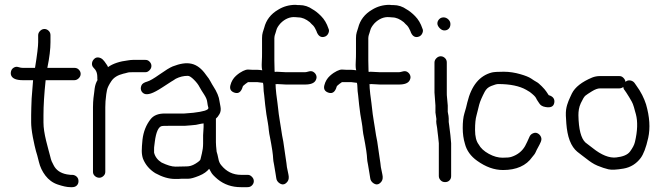

<svg xmlns="http://www.w3.org/2000/svg" viewBox="-20 -742 2732 795"><path d="M189 -567V-596C189 -603 187 -609 182 -614C177 -619 171 -622 164 -622C157 -622 151 -619 146 -614C141 -609 138 -603 138 -596V-567C138 -551 134 -516 125 -461H74C69 -461 63 -462 57 -464C51 -466 45 -466 39 -463C33 -460 28 -455 26 -448C24 -441 24 -434 27 -428C33 -416 49 -410 74 -410H117L111 -334C110 -307 109 -284 109 -265V-235C109 -221 111 -201 116 -174C121 -147 126 -128 129 -116C132 -107 136 -93 141 -72C146 -51 155 -32 168 -15C181 2 198 15 219 22C240 29 257 33 272 33H279C286 33 293 31 298 26C303 21 305 15 305 8C305 1 303 -5 298 -10C293 -15 286 -18 279 -18H272C269 -18 264 -19 257 -20C230 -25 212 -38 202 -58L194 -74C192 -78 190 -86 187 -98C184 -110 178 -130 171 -159C164 -188 160 -213 160 -235V-265C160 -305 163 -353 169 -410H288C295 -410 301 -413 306 -418C311 -423 314 -429 314 -436C314 -443 311 -449 306 -454C301 -459 295 -461 288 -461H176C185 -504 189 -540 189 -567Z M391 -6C398 -6 404 -9 409 -14C414 -19 416 -24 416 -31V-298C416 -313 417 -331 420 -352L423 -369C425 -379 431 -391 441 -406C451 -421 467 -431 491 -437C495 -438 501 -439 507 -441C513 -443 521 -443 530 -443H582C589 -443 594 -446 599 -451C604 -456 607 -462 607 -469C607 -476 604 -482 599 -487C594 -492 589 -494 582 -494H530C523 -494 517 -493 510 -492C476 -488 448 -479 427 -464C427 -467 422 -475 413 -487L406 -495C401 -500 395 -503 388 -504C381 -505 375 -503 370 -498C365 -493 362 -488 361 -481C360 -474 362 -467 367 -462L374 -454C380 -446 383 -436 383 -422V-415C383 -414 383 -412 384 -411C378 -401 374 -390 372 -376L370 -359C369 -354 368 -346 367 -336C366 -326 365 -313 365 -298V-31C365 -24 367 -19 372 -14C377 -9 384 -6 391 -6Z M821 -182V-148C821 -133 819 -119 816 -107C813 -95 811 -86 810 -82C809 -78 802 -72 789 -64C776 -56 764 -53 753 -53L707 -52C691 -52 672 -58 649 -69C633 -79 622 -93 618 -110V-124C618 -129 618 -134 619 -139C620 -144 620 -149 621 -155C626 -195 636 -217 650 -220C653 -221 663 -221 679 -221H744L770 -223C787 -224 799 -226 805 -228C811 -230 818 -230 823 -231V-216ZM743 -272H662C635 -272 616 -264 604 -249C585 -225 574 -197 570 -164C568 -144 567 -129 567 -117C567 -105 569 -94 572 -85C582 -60 599 -40 623 -25C652 -9 679 -1 705 -1C715 -1 725 -1 733 -2H760C770 -2 784 -6 804 -14C824 -22 837 -32 846 -43C847 -41 850 -37 854 -29C858 -21 867 -12 881 0C908 22 940 33 977 33H1004C1012 33 1018 31 1023 26C1028 21 1031 15 1031 8C1031 1 1028 -5 1023 -10C1018 -15 1013 -18 1006 -18H978C944 -18 917 -32 896 -58C890 -65 886 -74 884 -86C882 -98 879 -107 877 -114C875 -132 874 -145 874 -153V-251C879 -255 884 -261 889 -270C894 -279 895 -289 893 -300C891 -311 890 -318 889 -322C887 -341 878 -362 863 -385C860 -390 856 -396 852 -404C848 -412 842 -421 833 -432C815 -458 795 -473 773 -478C751 -483 726 -479 695 -467C683 -462 665 -451 641 -434C617 -417 600 -407 589 -404C578 -401 569 -396 566 -389C563 -382 562 -376 564 -369C566 -362 571 -357 577 -354C583 -351 593 -351 605 -355C617 -359 632 -367 652 -380C672 -393 684 -401 689 -404C694 -407 701 -411 708 -416C724 -424 740 -428 758 -428C764 -428 773 -422 783 -412C793 -402 801 -392 806 -382C811 -372 818 -362 825 -351C832 -340 837 -330 838 -320C839 -310 841 -302 843 -295C843 -286 822 -280 780 -275Z M1069 -399C1070 -394 1071 -387 1071 -379C1071 -371 1072 -360 1074 -347L1078 -308C1080 -295 1081 -282 1083 -269C1085 -256 1087 -244 1089 -234C1091 -224 1092 -213 1093 -203C1094 -193 1096 -182 1098 -173L1103 -146C1107 -124 1109 -109 1110 -99C1111 -89 1111 -81 1112 -75C1113 -69 1114 -64 1115 -59C1117 -45 1119 -33 1121 -23L1124 -4C1125 4 1129 10 1135 15C1148 25 1160 24 1171 9C1176 2 1177 -8 1174 -21C1171 -34 1169 -44 1168 -50C1167 -56 1167 -62 1166 -67C1165 -72 1164 -81 1162 -94C1160 -107 1157 -128 1153 -156L1148 -182C1144 -205 1142 -224 1139 -239C1136 -254 1133 -279 1129 -315L1124 -353C1122 -371 1121 -385 1121 -394C1123 -393 1125 -393 1127 -394L1164 -392H1243C1267 -392 1281 -398 1287 -409C1290 -415 1292 -421 1290 -428C1288 -435 1284 -440 1278 -444C1272 -448 1265 -448 1258 -446C1251 -444 1246 -443 1243 -443H1164L1125 -445C1123 -444 1120 -444 1117 -445L1116 -491V-584C1116 -588 1117 -593 1118 -597C1119 -601 1122 -607 1124 -616C1126 -625 1132 -635 1142 -646C1160 -664 1181 -673 1203 -671C1207 -671 1211 -670 1215 -670C1231 -670 1247 -663 1263 -650C1268 -645 1272 -640 1277 -636C1280 -633 1282 -629 1284 -626C1286 -623 1287 -619 1290 -614C1297 -592 1310 -584 1327 -591C1333 -594 1337 -598 1340 -605C1343 -612 1343 -618 1340 -624C1333 -645 1323 -662 1309 -676C1295 -690 1284 -698 1275 -703C1258 -715 1240 -721 1220 -721C1214 -721 1209 -721 1204 -722C1177 -722 1153 -715 1132 -702C1101 -684 1082 -659 1074 -627C1072 -621 1070 -614 1068 -608C1066 -602 1065 -593 1065 -584V-522C1065 -514 1065 -502 1064 -485C1063 -468 1064 -457 1066 -451C1058 -452 1051 -453 1045 -453H1025C1019 -453 1013 -454 1007 -454C1001 -454 994 -452 986 -448C978 -444 968 -438 957 -428C946 -418 938 -405 934 -389C930 -373 936 -363 952 -358C968 -353 979 -362 985 -383C985 -385 989 -389 997 -395L1007 -402H1045Z M1458 -399C1459 -394 1460 -387 1460 -379C1460 -371 1461 -360 1463 -347L1467 -308C1469 -295 1470 -282 1472 -269C1474 -256 1476 -244 1478 -234C1480 -224 1481 -213 1482 -203C1483 -193 1485 -182 1487 -173L1492 -146C1496 -124 1498 -109 1499 -99C1500 -89 1500 -81 1501 -75C1502 -69 1503 -64 1504 -59C1506 -45 1508 -33 1510 -23L1513 -4C1514 4 1518 10 1524 15C1537 25 1549 24 1560 9C1565 2 1566 -8 1563 -21C1560 -34 1558 -44 1557 -50C1556 -56 1556 -62 1555 -67C1554 -72 1553 -81 1551 -94C1549 -107 1546 -128 1542 -156L1537 -182C1533 -205 1531 -224 1528 -239C1525 -254 1522 -279 1518 -315L1513 -353C1511 -371 1510 -385 1510 -394C1512 -393 1514 -393 1516 -394L1553 -392H1632C1656 -392 1670 -398 1676 -409C1679 -415 1681 -421 1679 -428C1677 -435 1673 -440 1667 -444C1661 -448 1654 -448 1647 -446C1640 -444 1635 -443 1632 -443H1553L1514 -445C1512 -444 1509 -444 1506 -445L1505 -491V-584C1505 -588 1506 -593 1507 -597C1508 -601 1511 -607 1513 -616C1515 -625 1521 -635 1531 -646C1549 -664 1570 -673 1592 -671C1596 -671 1600 -670 1604 -670C1620 -670 1636 -663 1652 -650C1657 -645 1661 -640 1666 -636C1669 -633 1671 -629 1673 -626C1675 -623 1676 -619 1679 -614C1686 -592 1699 -584 1716 -591C1722 -594 1726 -598 1729 -605C1732 -612 1732 -618 1729 -624C1722 -645 1712 -662 1698 -676C1684 -690 1673 -698 1664 -703C1647 -715 1629 -721 1609 -721C1603 -721 1598 -721 1593 -722C1566 -722 1542 -715 1521 -702C1490 -684 1471 -659 1463 -627C1461 -621 1459 -614 1457 -608C1455 -602 1454 -593 1454 -584V-522C1454 -514 1454 -502 1453 -485C1452 -468 1453 -457 1455 -451C1447 -452 1440 -453 1434 -453H1414C1408 -453 1402 -454 1396 -454C1390 -454 1383 -452 1375 -448C1367 -444 1357 -438 1346 -428C1335 -418 1327 -405 1323 -389C1319 -373 1325 -363 1341 -358C1357 -353 1368 -362 1374 -383C1374 -385 1378 -389 1386 -395L1396 -402H1434Z M1845 -182C1841 -218 1838 -236 1838 -237V-251C1838 -256 1837 -266 1834 -279V-305L1831 -338C1830 -345 1830 -352 1830 -359V-483C1830 -490 1828 -496 1823 -501C1818 -506 1812 -509 1805 -509C1798 -509 1792 -506 1787 -501C1782 -496 1779 -490 1779 -483V-359L1783 -305V-276L1787 -249C1786 -243 1786 -236 1787 -230L1790 -212L1792 -194C1793 -188 1793 -183 1794 -178L1797 -149V-13C1797 -6 1800 0 1805 5C1810 10 1816 12 1823 12C1830 12 1836 10 1841 5C1846 0 1848 -6 1848 -13V-149ZM1799 -663C1794 -658 1791 -652 1791 -645C1791 -638 1795 -631 1801 -625C1807 -619 1813 -616 1820 -616C1827 -616 1833 -618 1838 -623C1843 -628 1845 -635 1845 -642C1845 -649 1843 -655 1837 -661C1831 -667 1824 -670 1817 -670C1810 -670 1804 -668 1799 -663Z M2159 -370 2174 -361C2188 -350 2197 -342 2200 -335C2203 -328 2208 -322 2213 -314C2218 -306 2226 -301 2238 -299C2259 -295 2272 -300 2275 -316C2278 -332 2270 -343 2252 -348C2249 -352 2246 -357 2242 -363C2238 -369 2232 -376 2223 -385C2214 -394 2207 -400 2201 -403C2195 -406 2188 -411 2179 -417C2170 -423 2155 -429 2134 -435C2113 -441 2090 -445 2066 -445C2042 -445 2026 -444 2017 -442C1966 -429 1932 -388 1915 -318C1912 -304 1908 -289 1903 -273C1898 -257 1896 -236 1896 -212C1896 -188 1899 -167 1905 -147C1912 -119 1929 -95 1956 -76C1991 -51 2026 -38 2063 -38C2118 -38 2159 -56 2184 -92C2190 -99 2195 -105 2198 -112C2201 -119 2204 -125 2208 -132C2212 -139 2216 -147 2219 -154C2222 -161 2223 -168 2220 -175C2217 -182 2212 -187 2206 -190C2200 -193 2194 -193 2187 -190C2180 -187 2176 -183 2173 -177C2166 -160 2159 -147 2154 -137C2142 -116 2123 -101 2099 -93C2091 -90 2079 -89 2061 -89C2043 -89 2024 -94 2004 -105C1984 -116 1970 -129 1962 -144C1952 -157 1947 -177 1947 -204C1947 -231 1949 -250 1953 -264C1957 -278 1960 -293 1964 -308C1968 -323 1976 -341 1987 -362C1993 -373 2001 -381 2014 -386C2027 -391 2036 -394 2043 -394C2092 -394 2131 -386 2159 -370Z M2570 -403C2569 -410 2566 -415 2561 -420C2556 -425 2551 -427 2544 -427H2464C2453 -427 2442 -425 2432 -421C2389 -403 2361 -381 2348 -355C2343 -344 2338 -334 2334 -324C2330 -314 2326 -302 2324 -288C2322 -274 2323 -255 2325 -230C2327 -205 2331 -181 2339 -160C2347 -139 2358 -124 2370 -114C2382 -104 2395 -95 2409 -84C2423 -73 2437 -63 2454 -56C2471 -49 2486 -44 2499 -41C2512 -38 2533 -39 2562 -44C2591 -49 2615 -64 2633 -88C2644 -103 2655 -130 2664 -171C2673 -212 2670 -258 2655 -310C2647 -335 2634 -362 2614 -389L2607 -399C2603 -404 2597 -408 2589 -409C2581 -410 2575 -408 2570 -403ZM2561 -382C2561 -377 2563 -372 2566 -369L2573 -359C2577 -353 2581 -347 2585 -340C2589 -333 2593 -326 2596 -321C2599 -316 2602 -308 2605 -298C2608 -288 2610 -278 2613 -269C2621 -239 2620 -200 2609 -154C2606 -141 2599 -129 2589 -115C2579 -101 2559 -93 2531 -90C2503 -87 2470 -100 2434 -129C2425 -136 2415 -144 2404 -152C2386 -169 2376 -206 2375 -265C2375 -281 2377 -298 2385 -315C2393 -332 2399 -342 2404 -346C2409 -350 2418 -356 2431 -364C2444 -372 2455 -376 2464 -376H2544C2550 -376 2556 -378 2561 -382Z"/></svg>

Font: AppleStorm
Style: Rg
Weight: 400
Foundry: Cannot Into Space Fonts
Version: Version 1.01